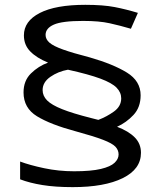

<svg xmlns="http://www.w3.org/2000/svg" viewBox="-20 -767 672 792"><path d="M77.1 -385.7Q77.1 -434.1 107.7 -464.1Q138.2 -494.1 178.2 -508.8Q131.3 -527.8 105 -554.7Q78.6 -581.5 78.6 -621.1Q78.6 -679.7 144 -713.4Q209.5 -747.1 332 -747.1Q405.8 -747.1 453.4 -737.8Q501 -728.5 548.8 -713.9L520 -648.4Q475.1 -661.6 432.1 -671.1Q389.2 -680.7 322.8 -680.7Q236.3 -680.7 202.1 -665.5Q168 -650.4 168 -623Q168 -605 184.3 -590.8Q200.7 -576.7 240.5 -562.5Q280.3 -548.3 350.1 -530.3Q447.3 -502.4 503.7 -467.5Q560.1 -432.6 560.1 -374Q560.1 -324.2 530.5 -292.7Q501 -261.2 462.9 -244.1Q510.3 -226.1 535.9 -200.2Q561.5 -174.3 561.5 -136.7Q561.5 -69.3 486.3 -32.2Q411.1 4.9 279.8 4.9Q207.5 4.9 155 -3.7Q102.5 -12.2 63 -27.3V-100.6Q102.1 -85.9 161.9 -73.2Q221.7 -60.5 285.6 -60.5Q356 -60.5 396 -70.1Q436 -79.6 452.6 -95.5Q469.2 -111.3 469.2 -129.9Q469.2 -147.9 456.1 -161.9Q442.9 -175.8 404.8 -190.4Q366.7 -205.1 291.5 -225.6Q188 -253.4 132.6 -287.4Q77.1 -321.3 77.1 -385.7ZM155.8 -395.5Q155.8 -371.6 174.3 -352.8Q192.9 -334 236.3 -316.7Q279.8 -299.3 355 -280.3L385.7 -272.5Q420.4 -285.6 450.2 -307.1Q480 -328.6 480 -361.3Q480 -385.7 460.9 -405.3Q441.9 -424.8 394.3 -442.6Q346.7 -460.4 260.3 -479.5Q219.7 -472.2 187.7 -450Q155.8 -427.7 155.8 -395.5Z"/></svg>

Font: Lunasima
Style: Regular
Weight: 400
Designer: The DocRepair Project, Monotype Design Team
Foundry: Google
Version: Version 2.009